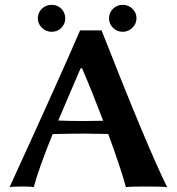

<svg xmlns="http://www.w3.org/2000/svg" viewBox="-20 -780 741 803"><path d="M436 -703.1Q436 -727.1 452.6 -743.4Q469.2 -759.8 493.2 -759.8Q517.1 -759.8 533.9 -743.4Q550.8 -727.1 550.8 -703.1Q550.8 -680.2 533.4 -663.6Q516.1 -647 493.2 -647Q469.2 -647 452.6 -663.6Q436 -680.2 436 -703.1ZM138.2 -703.1Q138.2 -727.1 155 -743.4Q171.9 -759.8 196 -759.8Q220.2 -759.8 236.6 -743.4Q252.9 -727.1 252.9 -703.1Q252.9 -680.2 236.6 -663.6Q220.2 -647 195.8 -647Q172.9 -647 155.5 -663.6Q138.2 -680.2 138.2 -703.1ZM411.6 -274.9Q363.3 -401.9 323.2 -494.1H316.9L223.6 -275.9Q266.1 -273.9 328.1 -273.9Q359.4 -273.9 411.6 -274.9ZM200.2 -219.2Q141.6 -74.7 121.1 2.9Q108.9 0 76.2 0Q32.2 0 20 2.9Q231 -458 314.9 -652.8H404.8Q599.6 -156.7 679.2 2.9Q662.1 0 587.9 0Q523.9 0 506.8 2.9Q482.9 -83.5 432.6 -219.7Q372.1 -221.2 333 -221.2Q276.4 -221.2 200.2 -219.2Z"/></svg>

Font: Linux Biolinum O
Style: Bold
Weight: 700
Designer: Philipp H. Poll
Foundry: Philipp H. Poll
Version: Version 1.3.2